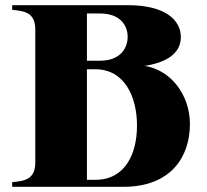

<svg xmlns="http://www.w3.org/2000/svg" viewBox="-20 -720 797 740"><path d="M538 -466C620 -479 677 -513 677 -577C677 -642 618 -700 473 -700H27V-682C73 -678 116 -672 116 -607V-93C116 -28 73 -22 27 -18V0H456C638 0 712 -115 712 -242C712 -351 642 -449 538 -466ZM366 -668C443 -668 472 -622 472 -578C472 -533 442 -486 366 -486H315V-668ZM348 -27H315V-453H348C460 -453 508 -347 508 -236C508 -125 461 -27 348 -27Z"/></svg>

Font: Sprat
Style: Bold
Weight: 700
Designer: Ethan Nakache
Foundry: Collletttivo
Version: Version 2.000;Glyphs 3.2 (3217)